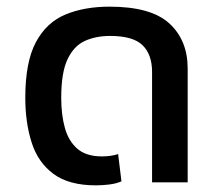

<svg xmlns="http://www.w3.org/2000/svg" viewBox="-20 -548 661 577"><path d="M268 9Q187 9 140.5 -25.5Q94 -60 75 -120Q56 -180 56 -254Q56 -362 88 -421.5Q120 -481 177 -504.5Q234 -528 309 -528Q434 -528 489 -477.5Q544 -427 544 -342V0H437V-332Q437 -384 408.5 -412Q380 -440 311 -440Q268 -440 235 -425Q202 -410 183 -370Q164 -330 164 -254Q164 -203 175 -163.5Q186 -124 212.5 -101Q239 -78 286 -78Q314 -78 335 -85L345 -3Q329 4 308 6.5Q287 9 268 9Z"/></svg>

Font: Noto Sans Thai UI Med
Style: Regular
Weight: 500
Designer: Monotype Design Team
Foundry: Monotype Imaging Inc.
Version: Version 2.000;GOOG;noto-source:20170915:90ef993387c0